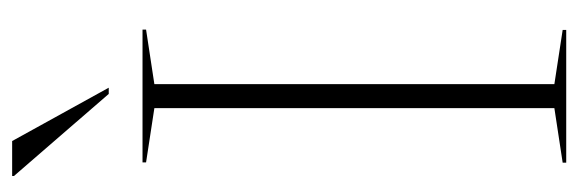

<svg xmlns="http://www.w3.org/2000/svg" viewBox="-346 -630 975 324"><g transform="rotate(-90 142.0 -467.5)"><path d="M254 -6V0H30V-6L122 -20V-695L30.5 -709V-715H254.5V-709L162.5 -695V-20ZM156.5 -772H146L7.5 -932V-935H66.5Z"/></g></svg>

Font: Newsreader 72pt ExtraLight
Style: Regular
Weight: 275
Designer: Hugues Gentile
Foundry: Production Type
Version: Version 1.003; ttfautohint (v1.8.3)